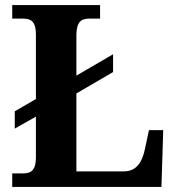

<svg xmlns="http://www.w3.org/2000/svg" viewBox="-20 -734 694 754"><path d="M28 0V-53H70Q85 -53 96.5 -57.5Q108 -62 114.5 -76Q121 -90 121 -118V-276L38 -229V-297L121 -345V-596Q121 -625 114.5 -638.5Q108 -652 96.5 -656.5Q85 -661 70 -661H28V-714H373V-661H331Q317 -661 306 -657Q295 -653 288 -640Q281 -627 280 -600V-437L424 -521V-451L280 -367V-61H466Q489 -61 505.5 -71Q522 -81 532.5 -100.5Q543 -120 549 -148L565 -223H621L614 0Z"/></svg>

Font: Noto Serif Armenian
Style: Regular
Weight: 400
Designer: Monotype Design Team
Foundry: Monotype Imaging Inc.
Version: Version 2.007